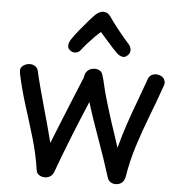

<svg xmlns="http://www.w3.org/2000/svg" viewBox="-57 -893 887 961"><g transform="rotate(5 386.0 -412.0)"><path d="M559 15Q544 15 533 7.5Q522 0 517 -16Q503 -61 487.5 -107Q472 -153 455.5 -198.5Q439 -244 423 -290.5Q407 -337 393 -383Q352 -286 324.5 -217.5Q297 -149 279 -101.5Q261 -54 248 -18Q244 -8 237 -1Q230 6 221 9Q212 12 203 12Q188 12 175 4Q162 -4 160 -20Q148 -101 125 -178.5Q102 -256 77.5 -333Q53 -410 36 -487Q35 -495 34 -499.5Q33 -504 33 -511Q33 -525 47.5 -535.5Q62 -546 81 -546Q95 -546 106.5 -538.5Q118 -531 122 -516Q132 -472 143.5 -429Q155 -386 167 -343Q179 -300 191.5 -255Q204 -210 216 -162Q241 -224 264 -281.5Q287 -339 310 -394.5Q333 -450 355 -504Q356 -518 362.5 -528.5Q369 -539 380.5 -545Q392 -551 407 -551Q420 -551 431.5 -544Q443 -537 447 -520Q455 -493 461 -466Q467 -439 475 -412Q484 -382 493 -352Q502 -322 512 -291.5Q522 -261 532.5 -230Q543 -199 553 -167Q570 -231 590 -290Q610 -349 631.5 -406Q653 -463 673 -520Q678 -536 689 -543Q700 -550 714 -550Q733 -550 746.5 -539Q760 -528 760 -510Q760 -506 758.5 -501.5Q757 -497 755 -491Q728 -414 698.5 -338Q669 -262 644.5 -185Q620 -108 607 -28Q604 -8 591.5 3.5Q579 15 559 15ZM329 -640Q319 -626 302.5 -623.5Q286 -621 271 -635Q261 -645 263 -659.5Q265 -674 274 -687Q289 -710 310 -735.5Q331 -761 351 -784Q371 -807 383 -819Q394 -829 404 -834Q414 -839 424 -839Q435 -839 444.5 -833.5Q454 -828 461 -817Q477 -793 506.5 -756Q536 -719 563 -689Q574 -677 575.5 -662Q577 -647 566 -635Q553 -620 537.5 -623Q522 -626 510 -638Q490 -657 465.5 -685.5Q441 -714 420 -737Q407 -726 390 -709Q373 -692 357 -674Q341 -656 329 -640Z"/></g></svg>

Font: Playpen Sans
Style: Regular
Weight: 400
Designer: Laura Meseguer, Veronika Burian, José Scaglione, Kostas Bartsokas, Vera Evstafieva, Tom Grace, Yorlmar Campos
Foundry: TypeTogether
Version: Version 2.000